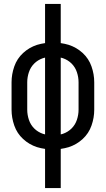

<svg xmlns="http://www.w3.org/2000/svg" viewBox="-20 -755 540 980"><path d="M210 205V5Q189 2 169 -4Q129 -17 98 -45.5Q67 -74 53 -114Q39 -154 39 -195V-335Q39 -376 53 -416Q67 -456 98 -484.5Q129 -513 169 -526Q189 -532 210 -535V-735H290V-535Q311 -532 331 -526Q371 -513 402 -484.5Q433 -456 447 -416Q461 -376 461 -335V-195Q461 -154 447 -114Q433 -74 402 -45.5Q371 -17 331 -4Q311 2 290 5V205ZM210 -69V-461Q204 -460 199 -458Q173 -449 154.5 -430.5Q136 -412 127.5 -386.5Q119 -361 119 -335V-195Q119 -169 127.5 -143.5Q136 -118 154.5 -99.5Q173 -81 199 -72Q204 -70 210 -69ZM290 -69Q296 -70 301 -72Q327 -81 345.5 -99.5Q364 -118 372.5 -143.5Q381 -169 381 -195V-335Q381 -361 372.5 -386.5Q364 -412 345.5 -430.5Q327 -449 301 -458Q296 -460 290 -461Z"/></svg>

Font: Iosevka SS01
Style: Regular
Weight: 400
Monospace: yes
Designer: Belleve Invis
Foundry: Belleve Invis
Version: 2.3.3; ttfautohint (v1.8.3)